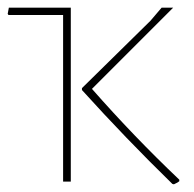

<svg xmlns="http://www.w3.org/2000/svg" viewBox="-21 -472 505 499"><path d="M431 7 427 6Q306 -112 192 -238V-243L370 -418L399 -452H429L218 -241Q327 -117 445 -5V-1Q442 2 431 7ZM143 0V-433H1L-1 -436L2 -452H163V0Z"/></svg>

Font: Alegreya Sans SC Thin
Style: Regular
Weight: 100
Designer: Juan Pablo del Peral
Foundry: Huerta Tipografica
Version: Version 2.007